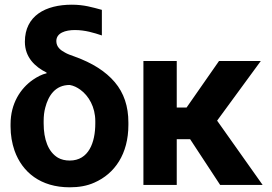

<svg xmlns="http://www.w3.org/2000/svg" viewBox="-20 -788 1160 818"><path d="M25 -249C25 -212 31 -178 42 -146C75 -54 153 10 277 10C316 10 351 4 382 -10C469 -48 527 -132 527 -256V-266C527 -335 508 -392 469 -438C430 -484 373 -520 298 -547C281 -553 267 -558 257 -564C238 -574 220 -588 220 -613C220 -648 259 -660 299 -660C343 -660 381 -648 414 -637V-746C373 -757 338 -768 286 -768C174 -768 86 -721 86 -610C86 -543 130 -503 178 -479L179 -476C158 -471 139 -461 120 -448C67 -411 25 -347 25 -259ZM166 -262V-272C166 -293 168 -312 173 -330C186 -380 215 -426 277 -426C294 -423 308 -416 322 -406C358 -380 386 -332 386 -272V-262C386 -181 358 -104 277 -104C258 -104 241 -108 227 -116C185 -141 166 -195 166 -262Z M591 0H733V-195H790L918 0H1099L905 -274L1091 -528H913L775 -330H733V-528H591Z"/></svg>

Font: Asimov Pro
Style: Bd
Weight: 700
Designer: Google
Version: Version 2.000980; 2014